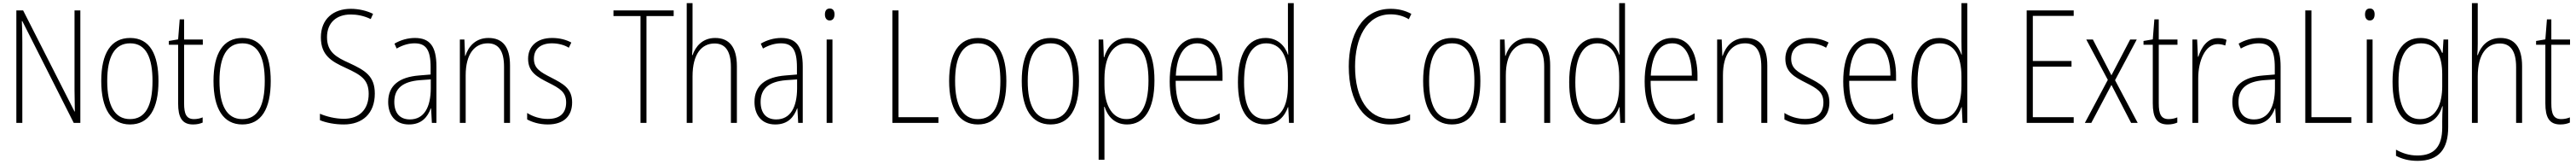

<svg xmlns="http://www.w3.org/2000/svg" viewBox="-20 -780 16386 1041"><path d="M491 0V-714H454V-211C454 -174 455 -120 456 -72H454L127 -714H84V0H122V-512C122 -566 121 -606 119 -646H122L449 0Z M988 -265C988 -433 934 -539 808 -539C686 -539 624 -442 624 -266C624 -90 687 10 807 10C928 10 988 -89 988 -265ZM662 -266C662 -419 708 -505 808 -505C911 -505 950 -411 950 -266C950 -108 905 -24 807 -24C708 -24 662 -112 662 -266Z M1214 -24C1165 -24 1151 -57 1151 -124V-496H1270V-529H1151V-657H1123L1113 -530L1054 -520V-496H1113V-124C1113 -36 1137 10 1208 10C1234 10 1253 5 1269 -2V-35C1255 -29 1235 -24 1214 -24Z M1702 -265C1702 -433 1648 -539 1522 -539C1400 -539 1338 -442 1338 -266C1338 -90 1401 10 1521 10C1642 10 1702 -89 1702 -265ZM1376 -266C1376 -419 1422 -505 1522 -505C1625 -505 1664 -411 1664 -266C1664 -108 1619 -24 1521 -24C1422 -24 1376 -112 1376 -266Z M2364 -186C2364 -297 2303 -333 2201 -380C2119 -417 2060 -449 2060 -544C2060 -635 2119 -688 2211 -688C2248 -688 2293 -681 2338 -659L2353 -692C2315 -711 2264 -724 2211 -724C2101 -724 2021 -660 2021 -543C2021 -428 2089 -390 2179 -349C2277 -304 2325 -275 2325 -184C2325 -86 2266 -26 2168 -26C2113 -26 2057 -40 2015 -58V-17C2057 0 2111 10 2167 10C2286 10 2364 -60 2364 -186Z M2619 -539C2574 -539 2528 -526 2489 -503L2503 -472C2545 -496 2583 -505 2617 -505C2688 -505 2719 -466 2719 -353V-307L2646 -301C2520 -291 2449 -238 2449 -133C2449 -54 2491 10 2581 10C2663 10 2700 -38 2720 -92H2722L2727 0H2756V-357C2756 -486 2714 -539 2619 -539ZM2649 -271 2720 -276V-218C2719 -101 2679 -22 2587 -22C2524 -22 2488 -62 2488 -133C2488 -219 2542 -262 2649 -271Z M3087 -539C3004 -539 2959 -484 2940 -425H2938L2934 -529H2905V0H2942V-302C2942 -439 3000 -505 3083 -505C3148 -505 3186 -461 3186 -356V0H3224V-365C3224 -485 3175 -539 3087 -539Z M3619 -130C3619 -220 3560 -249 3487 -287C3416 -323 3376 -346 3376 -407C3376 -471 3421 -505 3491 -505C3529 -505 3570 -495 3598 -477L3614 -510C3581 -528 3539 -539 3492 -539C3393 -539 3339 -484 3339 -407C3339 -323 3395 -292 3471 -254C3540 -219 3581 -196 3581 -130C3581 -64 3544 -25 3464 -25C3416 -25 3369 -40 3333 -63V-22C3362 -6 3408 10 3464 10C3567 10 3619 -44 3619 -130Z M4092 0V-678H4265V-714H3882V-678H4054V0Z M4385 -503V-760H4348V0H4385V-295C4385 -439 4444 -504 4525 -504C4589 -504 4629 -462 4629 -354V0H4667V-360C4667 -481 4618 -539 4529 -539C4448 -539 4404 -485 4385 -430H4382C4384 -454 4385 -473 4385 -503Z M4949 -539C4904 -539 4858 -526 4819 -503L4833 -472C4875 -496 4913 -505 4947 -505C5018 -505 5049 -466 5049 -353V-307L4976 -301C4850 -291 4779 -238 4779 -133C4779 -54 4821 10 4911 10C4993 10 5030 -38 5050 -92H5052L5057 0H5086V-357C5086 -486 5044 -539 4949 -539ZM4979 -271 5050 -276V-218C5049 -101 5009 -22 4917 -22C4854 -22 4818 -62 4818 -133C4818 -219 4872 -262 4979 -271Z M5258 -726C5235 -726 5227 -709 5227 -688C5227 -667 5237 -650 5257 -650C5278 -650 5288 -666 5288 -689C5288 -709 5280 -726 5258 -726ZM5275 -529H5238V0H5275Z M5656 0H5949V-36H5695V-714H5656Z M6381 -265C6381 -433 6327 -539 6201 -539C6079 -539 6017 -442 6017 -266C6017 -90 6080 10 6200 10C6321 10 6381 -89 6381 -265ZM6055 -266C6055 -419 6101 -505 6201 -505C6304 -505 6343 -411 6343 -266C6343 -108 6298 -24 6200 -24C6101 -24 6055 -112 6055 -266Z M6843 -265C6843 -433 6789 -539 6663 -539C6541 -539 6479 -442 6479 -266C6479 -90 6542 10 6662 10C6783 10 6843 -89 6843 -265ZM6517 -266C6517 -419 6563 -505 6663 -505C6766 -505 6805 -411 6805 -266C6805 -108 6760 -24 6662 -24C6563 -24 6517 -112 6517 -266Z M7152 -539C7066 -539 7024 -481 7003 -416H7001L6997 -529H6968V234H7005V-16C7005 -48 7004 -79 7003 -102H7006C7024 -45 7067 10 7149 10C7256 10 7323 -82 7323 -270C7323 -450 7263 -539 7152 -539ZM7148 -505C7241 -505 7285 -422 7285 -269C7285 -95 7227 -24 7145 -24C7060 -24 7005 -103 7005 -239V-284C7006 -417 7056 -505 7148 -505Z M7596 -539C7478 -539 7420 -427 7420 -263C7420 -98 7480 10 7612 10C7661 10 7701 -2 7738 -23V-61C7694 -35 7658 -24 7614 -24C7510 -24 7457 -110 7458 -267H7756V-300C7756 -428 7711 -539 7596 -539ZM7596 -505C7683 -505 7720 -415 7720 -300H7459C7466 -437 7517 -505 7596 -505Z M8026 10C8109 10 8153 -44 8172 -100H8174L8179 0H8209V-760H8172V-517C8172 -491 8173 -463 8174 -433H8172C8154 -488 8107 -539 8030 -539C7918 -539 7854 -441 7854 -258C7854 -83 7912 10 8026 10ZM8031 -24C7935 -24 7893 -107 7893 -258C7893 -420 7942 -505 8034 -505C8125 -505 8172 -426 8172 -294V-236C8172 -104 8126 -24 8031 -24Z M8825 -689C8862 -689 8903 -681 8941 -658L8957 -692C8916 -714 8873 -724 8825 -724C8643 -724 8559 -556 8559 -358C8559 -132 8657 10 8821 10C8872 10 8917 -1 8949 -18V-54C8919 -40 8876 -26 8823 -26C8681 -26 8599 -158 8599 -358C8599 -533 8669 -689 8825 -689Z M9396 -265C9396 -433 9342 -539 9216 -539C9094 -539 9032 -442 9032 -266C9032 -90 9095 10 9215 10C9336 10 9396 -89 9396 -265ZM9070 -266C9070 -419 9116 -505 9216 -505C9319 -505 9358 -411 9358 -266C9358 -108 9313 -24 9215 -24C9116 -24 9070 -112 9070 -266Z M9703 -539C9620 -539 9575 -484 9556 -425H9554L9550 -529H9521V0H9558V-302C9558 -439 9616 -505 9699 -505C9764 -505 9802 -461 9802 -356V0H9840V-365C9840 -485 9791 -539 9703 -539Z M10133 10C10216 10 10260 -44 10279 -100H10281L10286 0H10316V-760H10279V-517C10279 -491 10280 -463 10281 -433H10279C10261 -488 10214 -539 10137 -539C10025 -539 9961 -441 9961 -258C9961 -83 10019 10 10133 10ZM10138 -24C10042 -24 10000 -107 10000 -258C10000 -420 10049 -505 10141 -505C10232 -505 10279 -426 10279 -294V-236C10279 -104 10233 -24 10138 -24Z M10617 -539C10499 -539 10441 -427 10441 -263C10441 -98 10501 10 10633 10C10682 10 10722 -2 10759 -23V-61C10715 -35 10679 -24 10635 -24C10531 -24 10478 -110 10479 -267H10777V-300C10777 -428 10732 -539 10617 -539ZM10617 -505C10704 -505 10741 -415 10741 -300H10480C10487 -437 10538 -505 10617 -505Z M11084 -539C11001 -539 10956 -484 10937 -425H10935L10931 -529H10902V0H10939V-302C10939 -439 10997 -505 11080 -505C11145 -505 11183 -461 11183 -356V0H11221V-365C11221 -485 11172 -539 11084 -539Z M11616 -130C11616 -220 11557 -249 11484 -287C11413 -323 11373 -346 11373 -407C11373 -471 11418 -505 11488 -505C11526 -505 11567 -495 11595 -477L11611 -510C11578 -528 11536 -539 11489 -539C11390 -539 11336 -484 11336 -407C11336 -323 11392 -292 11468 -254C11537 -219 11578 -196 11578 -130C11578 -64 11541 -25 11461 -25C11413 -25 11366 -40 11330 -63V-22C11359 -6 11405 10 11461 10C11564 10 11616 -44 11616 -130Z M11880 -539C11762 -539 11704 -427 11704 -263C11704 -98 11764 10 11896 10C11945 10 11985 -2 12022 -23V-61C11978 -35 11942 -24 11898 -24C11794 -24 11741 -110 11742 -267H12040V-300C12040 -428 11995 -539 11880 -539ZM11880 -505C11967 -505 12004 -415 12004 -300H11743C11750 -437 11801 -505 11880 -505Z M12310 10C12393 10 12437 -44 12456 -100H12458L12463 0H12493V-760H12456V-517C12456 -491 12457 -463 12458 -433H12456C12438 -488 12391 -539 12314 -539C12202 -539 12138 -441 12138 -258C12138 -83 12196 10 12310 10ZM12315 -24C12219 -24 12177 -107 12177 -258C12177 -420 12226 -505 12318 -505C12409 -505 12456 -426 12456 -294V-236C12456 -104 12410 -24 12315 -24Z M13170 0V-36H12910V-357H13156V-393H12910V-679H13170V-714H12871V0Z M13387 -273 13241 0H13282L13410 -241L13535 0H13577L13433 -271L13571 -529H13529L13410 -302L13292 -529H13250Z M13774 -24C13725 -24 13711 -57 13711 -124V-496H13830V-529H13711V-657H13683L13673 -530L13614 -520V-496H13673V-124C13673 -36 13697 10 13768 10C13794 10 13813 5 13829 -2V-35C13815 -29 13795 -24 13774 -24Z M14087 -538C14018 -538 13981 -477 13963 -420H13960L13955 -529H13925V0H13962V-283C13962 -393 14006 -500 14086 -500C14104 -500 14121 -496 14134 -491L14142 -527C14125 -535 14106 -538 14087 -538Z M14349 -539C14304 -539 14258 -526 14219 -503L14233 -472C14275 -496 14313 -505 14347 -505C14418 -505 14449 -466 14449 -353V-307L14376 -301C14250 -291 14179 -238 14179 -133C14179 -54 14221 10 14311 10C14393 10 14430 -38 14450 -92H14452L14457 0H14486V-357C14486 -486 14444 -539 14349 -539ZM14379 -271 14450 -276V-218C14449 -101 14409 -22 14317 -22C14254 -22 14218 -62 14218 -133C14218 -219 14272 -262 14379 -271Z M14643 0H14936V-36H14682V-714H14643Z M15054 -726C15031 -726 15023 -709 15023 -688C15023 -667 15033 -650 15053 -650C15074 -650 15084 -666 15084 -689C15084 -709 15076 -726 15054 -726ZM15071 -529H15034V0H15071Z M15376 -539C15256 -539 15198 -435 15198 -261C15198 -79 15261 10 15368 10C15444 10 15494 -36 15514 -105H15517C15515 -67 15514 -41 15514 -10V30C15514 149 15464 207 15357 207C15304 207 15261 193 15220 170V209C15258 229 15302 241 15357 241C15494 241 15552 165 15552 27V-529H15522L15517 -445H15513C15492 -497 15452 -539 15376 -539ZM15379 -505C15478 -505 15514 -422 15514 -308V-232C15514 -127 15479 -24 15373 -24C15283 -24 15236 -101 15236 -261C15236 -410 15278 -505 15379 -505Z M15740 -503V-760H15703V0H15740V-295C15740 -439 15799 -504 15880 -504C15944 -504 15984 -462 15984 -354V0H16022V-360C16022 -481 15973 -539 15884 -539C15803 -539 15759 -485 15740 -430H15737C15739 -454 15740 -473 15740 -503Z M16271 -24C16222 -24 16208 -57 16208 -124V-496H16327V-529H16208V-657H16180L16170 -530L16111 -520V-496H16170V-124C16170 -36 16194 10 16265 10C16291 10 16310 5 16326 -2V-35C16312 -29 16292 -24 16271 -24Z"/></svg>

Font: Noto Sans Thai Looped Condensed ExtraLight
Style: Regular
Weight: 200
Width: 3
Designer: Sasikarn Vongin, Ben Mitchell
Foundry: The Fontpad Ltd
Version: Version 1.001